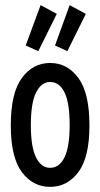

<svg xmlns="http://www.w3.org/2000/svg" viewBox="-20 -718 390 747"><path d="M175 9Q108 9 65 -48.5Q22 -106 22 -230Q22 -356 65 -414.5Q108 -473 175 -473Q242 -473 285 -414.5Q328 -356 328 -230Q328 -106 285 -48.5Q242 9 175 9ZM175 -65Q211 -65 231 -106Q251 -147 251 -231Q251 -318 231 -358.5Q211 -399 175 -399Q141 -399 120.5 -358.5Q100 -318 100 -231Q100 -147 120 -106Q140 -65 175 -65ZM242 -519 194 -541 251 -698 314 -664ZM129 -519 80 -541 138 -698 201 -664Z"/></svg>

Font: Inconsolata ExtraCondensed SemiBold
Style: Regular
Weight: 600
Width: 2
Monospace: yes
Designer: Raph Levien, Cyreal, Brenton Simpson
Foundry: Raph Levien, Cyreal, Google
Version: Version 3.001; ttfautohint (v1.8.2.53-6de2)